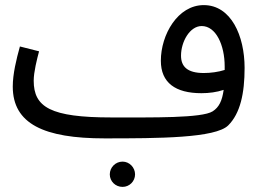

<svg xmlns="http://www.w3.org/2000/svg" viewBox="-20 -521 1023 752"><path d="M390 21C602 21 824 20 874 -30C921 -77 938 -155 938 -255C938 -381 885 -501 778 -501C676 -501 610 -385 610 -283C610 -197 667 -156 769 -156C799 -156 829 -160 856 -169C850 -126 838 -101 813 -85C771 -58 579 -61 416 -61C178 -61 112 -101 112 -205C112 -239 125 -290 133 -320L58 -339C44 -289 30 -231 30 -182C30 -36 152 21 390 21ZM689 -303C689 -357 723 -419 770 -419C826 -419 860 -344 860 -261C860 -256 860 -251 860 -247C835 -239 805 -235 778 -235C713 -235 689 -261 689 -303ZM460 211C487 211 509 189 509 162C509 135 487 112 460 112C432 112 410 135 410 162C410 189 432 211 460 211Z"/></svg>

Font: Noto Sans Arabic UI
Style: Regular
Weight: 400
Designer: Monotype Design Team, Nadine Chahine and Nizar Qandah
Foundry: Monotype Imaging Inc.
Version: Version 2.010